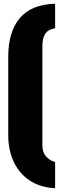

<svg xmlns="http://www.w3.org/2000/svg" viewBox="-20 -910 331 1022"><path d="M273.4 91.8Q196.3 88.4 140.4 52.2Q84.5 16.1 54.2 -46.4Q23.9 -108.9 23.9 -190.9V-607.9Q23.9 -740.7 85.4 -813.7Q147 -886.7 273.4 -890.1V-759.8Q236.3 -753.4 220.9 -730.2Q205.6 -707 205.6 -663.6V-136.2Q205.6 -99.6 225.1 -77.4Q244.6 -55.2 273.4 -47.4Z"/></svg>

Font: webenart
Style: Regular
Weight: 400
Designer: Vernon Adams
Foundry: Vernon Adams
Version: Version 2.116; ttfautohint (v1.8.3)